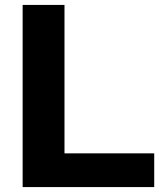

<svg xmlns="http://www.w3.org/2000/svg" viewBox="-20 -760 652 780"><path d="M72 0V-740H242V-137H606.5V0Z"/></svg>

Font: Encode Sans SmExp
Style: Bold
Weight: 700
Width: 6
Designer: Multiple Designers
Foundry: Impallari Type
Version: Version 3.002; ttfautohint (v1.8.3) -l 8 -r 50 -G 200 -x 14 